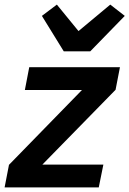

<svg xmlns="http://www.w3.org/2000/svg" viewBox="-29 -814 562 834"><path d="M400 0H-9L10 -98L327 -423H79L98 -522H492L473 -424L155 -99H420ZM363 -591H248L153 -745L218 -794L312 -679L450 -794L513 -745Z"/></svg>

Font: IBM Plex Sans SemiBold
Style: Italic
Weight: 600
Italic angle: -11.31°
Designer: Mike Abbink, Paul van der Laan, Pieter van Rosmalen
Foundry: Bold Monday
Version: Version 3.201